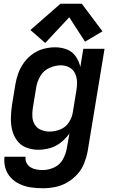

<svg xmlns="http://www.w3.org/2000/svg" viewBox="-20 -790 616 1023"><path d="M208 213Q241 213 274 206.5Q307 200 337.5 182.5Q368 165 392 138.5Q416 112 428.5 80Q441 48 447 16L537 -530H424L408 -433Q401 -464 383.5 -489.5Q366 -515 336.5 -526.5Q307 -538 274 -538Q244 -538 213 -530Q182 -522 155 -503Q128 -484 108.5 -457.5Q89 -431 78 -401Q67 -371 62 -341L44 -231Q39 -197 38 -163.5Q37 -130 44.5 -98.5Q52 -67 70.5 -41.5Q89 -16 119.5 -4Q150 8 184 8Q215 8 246.5 -1Q278 -10 304.5 -31Q331 -52 350 -79L336 0Q331 30 315 59Q299 88 269 102Q239 116 208 116Q191 116 174 113Q157 110 143 101.5Q129 93 121.5 78Q114 63 116 45H4Q0 77 9 106.5Q18 136 38.5 157.5Q59 179 86.5 191.5Q114 204 145 208.5Q176 213 208 213ZM245 -89Q221 -89 199.5 -97.5Q178 -106 166 -125Q154 -144 152.5 -167.5Q151 -191 155 -215L173 -325Q178 -356 195 -385Q212 -414 243 -428Q274 -442 305 -442Q329 -442 350 -430.5Q371 -419 380.5 -397.5Q390 -376 390.5 -351.5Q391 -327 386 -302L368 -192Q364 -164 347 -138Q330 -112 301.5 -100.5Q273 -89 245 -89ZM221 -561 349 -698 433 -568 526 -623 416 -770H302L142 -630Z"/></svg>

Font: Iosevka Sparkle Semibold
Style: Italic
Weight: 600
Italic angle: -9°
Designer: Belleve Invis
Foundry: Belleve Invis
Version: Version 4.5.0; ttfautohint (v1.8.3)